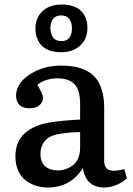

<svg xmlns="http://www.w3.org/2000/svg" viewBox="-20 -812 584 846"><path d="M249 -582Q193.4 -582 164.8 -610.1Q136.2 -638.2 136.2 -686Q136.2 -732.9 167 -762.5Q197.8 -792 252.9 -792Q307.6 -792 336.4 -764.4Q365.2 -736.8 365.2 -689Q365.2 -641.1 333.7 -611.6Q302.2 -582 249 -582ZM251 -630.9Q296.9 -630.9 296.9 -688Q296.9 -713.4 284.9 -728.8Q272.9 -744.1 249 -744.1Q225.1 -744.1 213.6 -728.3Q202.1 -712.4 202.1 -688Q202.1 -662.1 214.1 -646.5Q226.1 -630.9 251 -630.9ZM190.9 14.2Q163.6 14.2 139.2 6.6Q114.7 -1 93.8 -16.6Q72.8 -32.2 60.3 -59.6Q47.9 -86.9 47.9 -123Q47.9 -188 90.1 -225.6Q132.3 -263.2 209 -273.9Q262.2 -281.7 333 -285.2V-355Q333 -415.5 308.1 -441.2Q283.2 -466.8 233.9 -466.8Q205.1 -466.8 180.9 -458.3Q156.7 -449.7 145 -438Q169.9 -394.5 169.9 -381.8Q169.9 -362.8 154.3 -348.9Q138.7 -335 109.9 -335Q79.6 -335 65.2 -350.3Q50.8 -365.7 50.8 -390.1Q50.8 -444.3 110.4 -483.6Q169.9 -522.9 249 -522.9Q282.7 -522.9 310.1 -517.8Q337.4 -512.7 362.1 -500Q386.7 -487.3 403.1 -466.8Q419.4 -446.3 429.2 -413.6Q439 -380.9 439 -337.9V-104Q439 -72.8 459.7 -63.5Q480.5 -54.2 527.8 -66.9L539.1 -25.9Q519 -7.3 491.7 3.4Q464.4 14.2 440.9 14.2Q397.5 14.2 374 -8.8Q350.6 -31.7 345.2 -71.8Q291.5 14.2 190.9 14.2ZM234.9 -61Q251.5 -61 267.3 -66.2Q283.2 -71.3 298.6 -81.8Q314 -92.3 323.5 -112.8Q333 -133.3 333 -160.2V-230Q291 -230 243.2 -222.2Q198.2 -215.3 178.2 -191.4Q158.2 -167.5 158.2 -134.8Q158.2 -97.2 179.4 -79.1Q200.7 -61 234.9 -61Z"/></svg>

Font: Literata Book Medium
Style: Regular
Weight: 500
Designer: Latin by Veronika Burian and Jose Scaglione. Greek by Irene Vlachou. Cyrillic by Vera Evstafieva
Foundry: TypeTogether
Version: Version 2.003;PS 002.003;hotconv 1.0.88;makeotf.lib2.5.64775